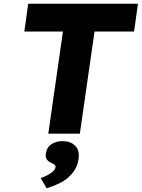

<svg xmlns="http://www.w3.org/2000/svg" viewBox="-20 -720 763 1034"><path d="M240 0 319 -550H111L132 -700H723L702 -550H489L410 0ZM231 294 199 239Q214 234 231.5 225.5Q249 217 263 205Q277 193 279 181Q280 173 275.5 168.5Q271 164 258 158Q239 150 231.5 137.5Q224 125 227 105Q232 73 257 56.5Q282 40 317 40Q359 40 384.5 64.5Q410 89 403 137Q399 166 385 190.5Q371 215 349 234.5Q327 254 297 268.5Q267 283 231 294Z"/></svg>

Font: Lexend
Style: Bold Italic
Weight: 700
Italic angle: -8.13011°
Designer: Bonnie Shaver-Troup, Thomas Jockin
Foundry: Lexend
Version: Version 1.007